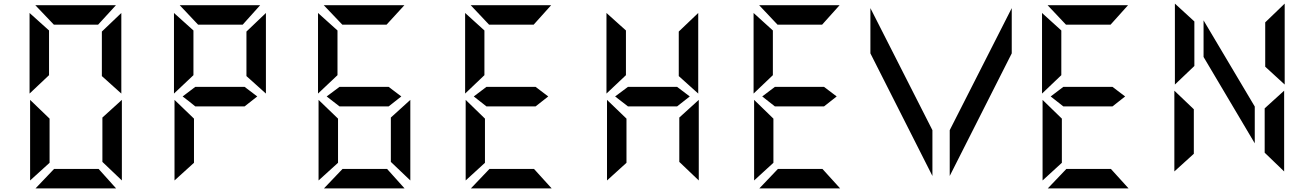

<svg xmlns="http://www.w3.org/2000/svg" viewBox="-20 -832 7240 1065"><path d="M177 213 280 105H527L624 213ZM147 -278 255 -174V71L147 169ZM656 169 548 66V-180L656 -278ZM176 -803H623L524 -695H279ZM144 -313V-760L252 -663V-415ZM653 -760V-313L545 -410V-657Z M948 -278 1056 -174V71L948 169ZM1063 -242Q1028 -271 993 -297L1063 -350H1337L1407 -297L1337 -242ZM977 -803H1423L1326 -695H1079ZM945 -313V-760L1053 -663V-415ZM1455 -760V-313L1347 -410V-657Z M1777 213 1880 105H2127L2224 213ZM1747 -278 1855 -174V71L1747 169ZM2256 169 2148 66V-180L2256 -278ZM1863 -242Q1828 -270 1792 -297L1863 -350H2136L2206 -297L2136 -242ZM1776 -803H2223L2124 -695H1879ZM1744 -313V-760L1852 -663V-415Z M2592 213 2695 105H2942L3040 213ZM2563 -278 2670 -174V71L2563 169ZM2678 -242Q2641 -271 2608 -297L2678 -350H2951L3021 -297L2951 -242ZM2591 -803H3037L2940 -695H2693ZM2560 -313V-760L2667 -663V-415Z M3347 -278 3455 -174V71L3347 169ZM3856 169 3748 66V-180L3856 -278ZM3463 -242Q3428 -270 3392 -297L3463 -350H3736L3806 -297L3736 -242ZM3344 -313V-760L3452 -663V-415ZM3853 -760V-313L3745 -410V-657Z M4192 213 4295 105H4542L4640 213ZM4163 -278 4270 -174V71L4163 169ZM4278 -242Q4241 -271 4208 -297L4278 -350H4551L4621 -297L4551 -242ZM4191 -803H4637L4540 -695H4293ZM4160 -313V-760L4267 -663V-415Z M5592 -536 5248 144V-110L5592 -787ZM4808 -536V-787L5152 -110V144Z M5792 213 5895 105H6142L6240 213ZM5763 -278 5870 -174V71L5763 169ZM5878 -242Q5841 -271 5808 -297L5878 -350H6151L6221 -297L6151 -242ZM5791 -803H6237L6140 -695H5893ZM5760 -313V-760L5867 -663V-415Z M6497 -363V-812L6605 -713V-466ZM7106 -812V-363L6998 -462V-708ZM6494 -329 6602 -226V21L6494 119ZM7103 119 6995 15V-231L7103 -329ZM6656 -516V-719L6940 -241V-37Z"/></svg>

Font: Digital Numbers
Style: Regular
Weight: 400
Version: Version 001.102